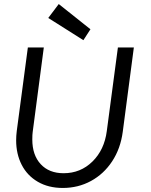

<svg xmlns="http://www.w3.org/2000/svg" viewBox="-20 -921 746 951"><path d="M60 -226Q60 -248 63 -272L118 -686H197L142 -268Q140 -255 140 -230Q140 -153 181.5 -108Q223 -63 295 -63Q379 -63 438 -121Q497 -179 509 -272L564 -686H643L588 -268Q577 -185 535.5 -122Q494 -59 430.5 -24.5Q367 10 291 10Q220 10 167.5 -20.5Q115 -51 87.5 -104.5Q60 -158 60 -226ZM219 -832 271 -901 428 -776 393 -722Z"/></svg>

Font: Bellota Text
Style: Bold Italic
Weight: 700
Italic angle: -7.5°
Designer: Kemie Guaida
Foundry: Kemie Guaida
Version: Version 4.001